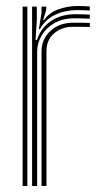

<svg xmlns="http://www.w3.org/2000/svg" viewBox="-20 -622 339 642"><path d="M87.3 0V-600H103.1L103.1 -555.9L98.9 -488.2H103.5Q117.7 -530.4 151.7 -552.5Q185.6 -574.6 232.8 -574.6Q245.3 -574.6 259.1 -574.1Q272.9 -573.6 280.3 -573V-559.5Q270.7 -560 255.6 -560.4Q240.5 -560.8 228.8 -560.8Q189.8 -560.8 161.8 -544.7Q133.9 -528.6 119 -503.1Q104.2 -477.5 104.2 -449V0ZM55.6 0V-600H71.4V0ZM118.9 0V-450Q118.9 -491.5 148.9 -518.7Q178.8 -546 223.6 -546Q238.2 -546 253.1 -545.9Q268.1 -545.8 280.3 -545.4V-531.8Q268.4 -532.2 253.3 -532.3Q238.1 -532.4 223.4 -532.4Q187 -532.4 161.2 -510.8Q135.4 -489.2 135.4 -451.1V0ZM110 -524.6 118.9 -579.4V-600H134.7L134.8 -590.4L124.3 -554.8H127.2Q145 -580.3 176.1 -591.1Q207.2 -602 240 -602Q248.3 -602 259.3 -601.6Q270.3 -601.2 280.3 -600.4V-586.8Q272.2 -587.4 261.5 -587.8Q250.7 -588.2 239.5 -588.2Q196.5 -588.2 163.9 -572.4Q131.2 -556.5 113.5 -524.6Z"/></svg>

Font: Big Shoulders Inline Text Thin
Style: Regular
Weight: 100
Designer: Patric King
Foundry: XO Type Co
Version: Version 2.002